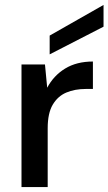

<svg xmlns="http://www.w3.org/2000/svg" viewBox="-20 -757 439 777"><path d="M67 0V-496H162L171 -402Q197 -451 243.5 -479.5Q290 -508 356 -508V-397H327Q283 -397 248.5 -382.5Q214 -368 193.5 -333.5Q173 -299 173 -238V0ZM181 -537V-613L399 -737V-649Z"/></svg>

Font: Firefly Display Medium
Style: Regular
Weight: 500
Designer: Colophon Foundry, Jonny Pinhorn
Foundry: Colophon Foundry
Version: Version 1.200; ttfautohint (v1.8.3)